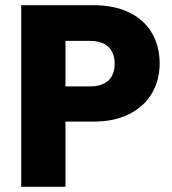

<svg xmlns="http://www.w3.org/2000/svg" viewBox="-20 -722 664 742"><path d="M339 -252H233V0H62V-702H339Q423 -702 481 -673Q539 -644 568 -593Q597 -542 597 -476Q597 -415 569 -364.5Q541 -314 483 -283Q425 -252 339 -252ZM423 -476Q423 -518 399 -541Q375 -564 326 -564H233V-388H326Q375 -388 399 -411Q423 -434 423 -476Z"/></svg>

Font: IBM-Poppins
Style: Poppins-Bold
Weight: 700
Designer: Mike Abbink, Paul van der Laan, Pieter van Rosmalen, Ben Mitchell, Mark Frömberg
Foundry: Bold Monday
Version: Version 1.1